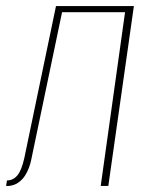

<svg xmlns="http://www.w3.org/2000/svg" viewBox="-42 -611 490 631"><path d="M-22 0 -19 -18Q1 -18 15 -34.5Q29 -51 38 -92L142 -591H398L314 0H289L369 -571H162L60 -83Q58 -73 53 -59.5Q48 -46 40 -33.5Q32 -21 19 -11.5Q6 -2 -12 0Z"/></svg>

Font: Alumni Sans Thin
Style: Italic
Weight: 100
Italic angle: -8°
Designer: Robert E. Leuschke
Foundry: Robert E. Leuschke
Version: Version 1.016